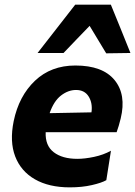

<svg xmlns="http://www.w3.org/2000/svg" viewBox="-20 -795 582 828"><path d="M281 13Q191 13 130.5 -21.8Q70 -56.5 45.5 -120.5Q21 -184.5 39 -272.5Q61.5 -381 130.8 -446.8Q200 -512.5 305 -512.5Q422.5 -512.5 474 -449.8Q525.5 -387 500.5 -284Q492.5 -251 483 -225H177Q174.5 -167 211.8 -138.5Q249 -110 313.5 -110Q345.5 -110 385.8 -118.5Q426 -127 458.5 -145L438.5 -18Q418.5 -6.5 376.2 3.2Q334 13 281 13ZM308 -407Q274 -407 243 -383Q212 -359 194 -307L374.5 -310.5Q380 -350 362.5 -378.5Q345 -407 308 -407ZM438 -565Q420.5 -594 402.5 -623.8Q384.5 -653.5 366.5 -683.5Q337.5 -653.5 309.5 -624.5Q281.5 -595.5 254 -566.5H142Q223.5 -671 304.5 -775H458Q479.5 -723 500.5 -670.8Q521.5 -618.5 542.5 -566.5Z"/></svg>

Font: Commissioner
Style: Bold Italic
Weight: 700
Italic angle: -12°
Designer: Kostas Bartsokas
Foundry: Kostas Bartsokas
Version: Version 1.000; ttfautohint (v1.8.3)